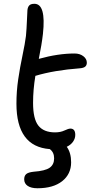

<svg xmlns="http://www.w3.org/2000/svg" viewBox="-20 -776 503 1015"><path d="M178.2 219.2Q145 219.2 126.5 206.8Q107.9 194.3 107.9 171.9Q107.9 153.3 118.9 144Q129.9 134.8 158.2 131.8Q218.8 127.4 242.4 110.8Q266.1 94.2 266.1 61Q266.1 28.8 243.2 12.2Q66.9 -1 66.9 -228Q66.9 -293.5 76.2 -356.4Q85.4 -419.4 98.9 -482.9Q112.3 -546.4 117.2 -585.9Q120.6 -622.6 122.3 -666Q124 -709.5 125 -722.2Q126.5 -738.3 134.5 -747.1Q142.6 -755.9 162.1 -755.9Q224.1 -755.9 207 -597.2Q200.7 -541 185.1 -464.8Q287.1 -493.2 374 -493.2Q401.9 -493.2 420.4 -479Q439 -464.8 439 -444.8Q439 -430.7 430.2 -423.6Q421.4 -416.5 402.8 -415Q266.1 -404.8 167 -375Q154.8 -301.8 154.8 -231.9Q154.8 -147 183.1 -111.6Q211.4 -76.2 271 -76.2Q299.8 -76.2 320.8 -86.2Q341.8 -96.2 352.1 -96.2Q377.9 -96.2 377.9 -63Q377.9 -43.9 366.2 -27.1Q354.5 -10.3 333 0Q356 31.7 356 82Q356 144.5 308.6 181.9Q261.2 219.2 178.2 219.2Z"/></svg>

Font: Shantell Sans Irregular
Style: Regular
Weight: 400
Designer: Stephen Nixon, Anya Danilova, Shantell Martin
Foundry: Arrow Type
Version: Version 1.006;[9816181b4]